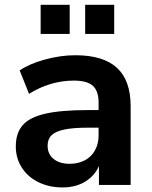

<svg xmlns="http://www.w3.org/2000/svg" viewBox="-20 -783 645 813"><path d="M46.9 -162.8Q46.9 -219.5 76 -252.9Q105.2 -286.4 171.8 -301.6Q238.3 -316.9 353.3 -316.9H415.3V-242.4H354.2Q290 -242.4 252.6 -234.6Q215.1 -226.8 198.4 -210.4Q181.6 -194.1 181.6 -166Q181.6 -130.6 206.9 -110Q232.2 -89.4 275.1 -89.4Q311.3 -89.4 339.2 -104.2Q367.2 -119.1 382.3 -146.6Q397.5 -174.1 397.5 -209.2V-349.1Q397.5 -397.9 373 -419.8Q348.6 -441.7 292.7 -441.7Q242.9 -441.7 195.1 -427.5Q147.2 -413.3 103 -385.7L63.2 -484.9Q105.2 -513.2 170.7 -531.1Q236.1 -549.1 299.3 -549.1Q417.2 -549.1 475.2 -495.8Q533.2 -442.6 533.2 -333.7V0H398.9V-111.6H409.2Q396.7 -54.9 352.9 -22.1Q309.1 10.7 244.9 10.7Q188 10.7 142.7 -11.6Q97.4 -33.9 72.1 -73.6Q46.9 -113.3 46.9 -162.8ZM340.6 -762.7H463.6V-639.2H340.6ZM152.1 -762.7H275.1V-639.2H152.1Z"/></svg>

Font: Min Sans VF VF
Style: Regular
Weight: 400
Designer: Jinseong-Kim, NotoSansCJK, Nunito
Foundry: Jinseong-Kim
Version: Version 1.420;Glyphs 3.1.2 (3151)